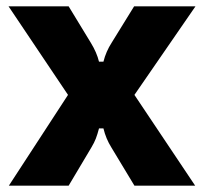

<svg xmlns="http://www.w3.org/2000/svg" viewBox="-20 -587 644 607"><path d="M8 0 195 -287 7 -567H197L267 -452Q286 -421 293 -392H307Q315 -424 333 -452L404 -567H598L405 -287L597 0H405L332 -121Q315 -148 307 -181H293Q288 -162 283 -149Q278 -136 269 -121L197 0Z"/></svg>

Font: Open Sauce Sans Black
Style: Regular
Weight: 900
Designer: Alfredo Marco Pradil
Foundry: Creative Sauce Fz LLC
Version: Version 1.477